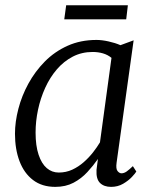

<svg xmlns="http://www.w3.org/2000/svg" viewBox="-20 -720 601 750"><path d="M435.5 -85Q432 -60.5 439.2 -51.8Q446.5 -43 454.5 -43Q464.5 -43 474.8 -50.2Q485 -57.5 499 -71L512.5 -50Q509 -43.5 495.5 -29Q482 -14.5 461 -2.2Q440 10 414 10Q386.5 10 370.8 -5.2Q355 -20.5 357 -56.5L362.5 -99Q344.5 -73 321.2 -47.8Q298 -22.5 267.2 -6.2Q236.5 10 196 10Q144 10 109 -16.8Q74 -43.5 56.2 -90.5Q38.5 -137.5 38.5 -197.5Q38.5 -244 51.8 -295Q65 -346 91 -393.5Q117 -441 155.2 -479.8Q193.5 -518.5 244 -541.2Q294.5 -564 357 -564Q378 -564 404 -558.2Q430 -552.5 450.5 -543.5L502 -562.5ZM415.5 -494Q401 -506 382.2 -511.5Q363.5 -517 342 -517Q299.5 -517 264.2 -498.8Q229 -480.5 202 -449Q175 -417.5 156.5 -376.8Q138 -336 128.5 -291.2Q119 -246.5 119 -202Q119 -150.5 130.8 -115.5Q142.5 -80.5 162.8 -63.2Q183 -46 209.5 -46Q238 -46 262.2 -57.2Q286.5 -68.5 307 -86.5Q327.5 -104.5 343.5 -125Q359.5 -145.5 370.5 -164ZM238.5 -699.5H479.5L473 -644.5H231Z"/></svg>

Font: Merriweather 28pt Light
Style: Italic
Weight: 300
Italic angle: -7.8°
Version: Version 2.101